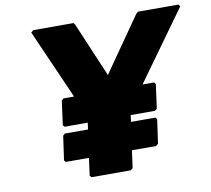

<svg xmlns="http://www.w3.org/2000/svg" viewBox="-89 -939 1157 1052"><g transform="rotate(-10 489.0 -412.5)"><path d="M745 -837 734 -828 522 -524 393 -828 386 -837H162L149 -826L319 -440H261L249 -430L231 -296L239 -286H368L363 -249H234L223 -239L204 -105L212 -95H341L328 2L336 12H555L567 2L580 -95H715L727 -105L746 -239L737 -249H602L607 -286H742L754 -296L772 -430L764 -440H700L978 -826L969 -837Z"/></g></svg>

Font: Hussar Woodtype
Style: UltraObl
Weight: 900
Foundry: Cannot Into Space Fonts
Version: Version 1.07